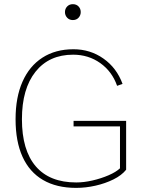

<svg xmlns="http://www.w3.org/2000/svg" viewBox="-20 -890 674 915"><path d="M330.6 -314V-287.6H551.8V-87.9Q533.2 -70.3 497.8 -54.9Q462.4 -39.6 421.1 -30Q379.9 -20.5 343.3 -20.5Q216.3 -20.5 150.4 -97.4Q84.5 -174.3 84.5 -321.8Q84.5 -466.8 149.2 -548.1Q213.9 -629.4 328.6 -629.4Q401.4 -629.4 457.8 -589.4Q514.2 -549.3 538.1 -481L564 -490.2Q536.1 -566.4 473.1 -610.8Q410.2 -655.3 330.1 -655.3Q244.1 -655.3 182.1 -615.2Q120.1 -575.2 87.2 -500.7Q54.2 -426.3 54.2 -321.8Q54.2 -215.8 87.4 -142.8Q120.6 -69.8 185.1 -32.2Q249.5 5.4 342.8 5.4Q388.2 5.4 434.8 -5.1Q481.4 -15.6 520.5 -34.9Q559.6 -54.2 581.1 -81.1V-314ZM289.6 -832.5Q289.6 -816.9 300 -805.7Q310.5 -794.4 327.1 -794.4Q344.2 -794.4 354.5 -805.7Q364.7 -816.9 364.7 -832.5Q364.7 -848.1 354.5 -859.1Q344.2 -870.1 327.1 -870.1Q310.5 -870.1 300 -859.1Q289.6 -848.1 289.6 -832.5Z"/></svg>

Font: Estedad VF
Style: Regular
Weight: 100
Designer: Amin Abedi
Version: Version 7.3